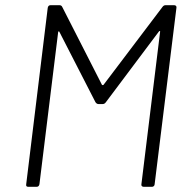

<svg xmlns="http://www.w3.org/2000/svg" viewBox="-20 -720 734 740"><path d="M618 -700H651Q656 -700 658.5 -697Q661 -694 660 -690L576 -10Q576 -6 573 -3Q570 0 566 0H534Q529 0 526.5 -3Q524 -6 525 -10L597 -597Q598 -600 596 -600.5Q594 -601 592 -598L388 -326Q383 -319 376 -319H359Q353 -319 348 -326L209 -597Q208 -600 206 -599Q204 -598 204 -595L132 -10Q130 0 121 0H89Q79 0 81 -10L164 -690Q166 -700 175 -700H209Q217 -700 220 -693L373 -393Q374 -392 376 -392Q378 -392 379 -393L606 -693Q611 -700 618 -700Z"/></svg>

Font: Barlow Light
Style: Italic
Weight: 300
Italic angle: -7°
Designer: Jeremy Tribby
Foundry: Tribby Type
Version: Version 1.408